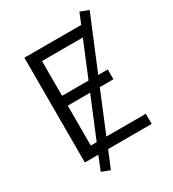

<svg xmlns="http://www.w3.org/2000/svg" viewBox="-208 -876 989 1100"><g transform="rotate(-30 286.0 -325.5)"><path d="M196 113 141 92 178 0H89V-693H465L494 -764L550 -743L406 -396H469V-331H379L270 -67H531V0H243ZM167 -396H342L437 -626H167ZM167 -67H206L315 -331H167Z"/></g></svg>

Font: Ubuntu Sans
Style: Regular
Weight: 400
Designer: Dalton Maag Ltd
Foundry: Dalton Maag Ltd
Version: Version 1.006; ttfautohint (v1.8.4.7-5d5b)